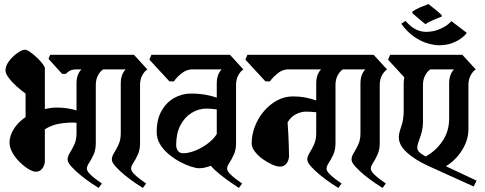

<svg xmlns="http://www.w3.org/2000/svg" viewBox="-20 -909 2392 946"><path d="M488 -567Q473 -557 462.5 -537Q452 -517 452 -490V-203Q452 -171 441 -147Q430 -123 419 -106.5Q408 -90 408 -78Q408 -67 421.5 -53Q435 -39 452.5 -26Q470 -13 482 -5L466 17Q454 10 429 -7Q404 -24 377.5 -45.5Q351 -67 332 -88Q313 -109 313 -123Q313 -138 324 -155.5Q335 -173 346 -196.5Q357 -220 357 -252V-304Q351 -305 345 -305Q339 -305 334 -305Q302 -305 267.5 -298.5Q233 -292 201 -272V-116Q201 -96 189 -79.5Q177 -63 157 -63Q142 -63 120.5 -76Q99 -89 77.5 -110Q56 -131 41.5 -156.5Q27 -182 27 -207Q27 -240 48 -273.5Q69 -307 106 -332V-448Q86 -462 62.5 -483Q39 -504 23 -525.5Q7 -547 7 -561Q7 -585 25 -608.5Q43 -632 66 -648Q89 -664 103 -664Q112 -664 128 -653Q144 -642 161 -626Q178 -610 189.5 -595Q201 -580 201 -573V-372Q215 -375 229.5 -377Q244 -379 259 -379Q286 -379 310 -375.5Q334 -372 357 -365V-497Q357 -543 381 -567H350Q334 -566 322.5 -559.5Q311 -553 305 -545H286L219 -619L227 -639H422Z M670 -203Q670 -171 659 -147Q648 -123 637 -106.5Q626 -90 626 -78Q626 -67 639.5 -53Q653 -39 670.5 -26Q688 -13 700 -5L684 17Q672 10 647 -7Q622 -24 595.5 -45.5Q569 -67 550 -88Q531 -109 531 -123Q531 -138 542 -155.5Q553 -173 564 -196.5Q575 -220 575 -252V-497Q575 -543 599 -567H401L379 -639H640L706 -567Q691 -557 680.5 -537Q670 -517 670 -490Z M1048 -497Q1048 -543 1072 -567H923Q898 -566 874 -547Q850 -528 837 -508H815L716 -615L726 -639H1113L1179 -567Q1164 -557 1153.5 -537Q1143 -517 1143 -490V-203Q1143 -171 1132 -147Q1121 -123 1110 -106.5Q1099 -90 1099 -78Q1099 -67 1112.5 -53Q1126 -39 1143.5 -26Q1161 -13 1173 -5L1157 17Q1145 9 1118.5 -9Q1092 -27 1064 -49.5Q1036 -72 1019 -92Q1005 -87 990 -83.5Q975 -80 961 -80Q947 -80 921.5 -88Q896 -96 867 -111.5Q838 -127 811.5 -149Q785 -171 768.5 -198.5Q752 -226 752 -258Q752 -320 775.5 -362Q799 -404 837.5 -426Q876 -448 921 -448Q960 -448 993 -442Q1026 -436 1048 -428ZM883 -154Q908 -154 939.5 -166Q971 -178 1000.5 -199.5Q1030 -221 1048 -248V-370Q1033 -372 1020.5 -373Q1008 -374 997 -374Q959 -374 924.5 -353Q890 -332 869 -292Q848 -252 848 -194Q848 -178 856.5 -166Q865 -154 883 -154Z M1633 -203Q1633 -171 1622 -147Q1611 -123 1600 -106.5Q1589 -90 1589 -78Q1589 -67 1602.5 -53Q1616 -39 1633.5 -26Q1651 -13 1663 -5L1647 17Q1635 10 1610 -7Q1585 -24 1558.5 -45.5Q1532 -67 1513 -88Q1494 -109 1494 -123Q1494 -138 1505 -155.5Q1516 -173 1527 -196.5Q1538 -220 1538 -252V-356Q1511 -359 1486 -359Q1465 -359 1439.5 -347Q1414 -335 1397 -306Q1399 -281 1400.5 -250Q1402 -219 1403 -190Q1404 -161 1404 -141Q1404 -120 1392 -104Q1380 -88 1360 -88Q1344 -88 1320.5 -98.5Q1297 -109 1274 -125.5Q1251 -142 1235.5 -162.5Q1220 -183 1220 -202Q1220 -244 1235.5 -285Q1251 -326 1279 -359.5Q1307 -393 1344 -413.5Q1381 -434 1423 -434Q1455 -434 1482.5 -429Q1510 -424 1538 -414V-497Q1538 -543 1562 -567H1394Q1369 -565 1346 -546Q1323 -527 1310 -508H1288L1189 -615L1199 -639H1603L1669 -567Q1654 -557 1643.5 -537Q1633 -517 1633 -490Z M1851 -203Q1851 -171 1840 -147Q1829 -123 1818 -106.5Q1807 -90 1807 -78Q1807 -67 1820.5 -53Q1834 -39 1851.5 -26Q1869 -13 1881 -5L1865 17Q1853 10 1828 -7Q1803 -24 1776.5 -45.5Q1750 -67 1731 -88Q1712 -109 1712 -123Q1712 -138 1723 -155.5Q1734 -173 1745 -196.5Q1756 -220 1756 -252V-497Q1756 -543 1780 -567H1582L1560 -639H1821L1887 -567Q1872 -557 1861.5 -537Q1851 -517 1851 -490Z M1969 -497Q1969 -513 1972 -528L1892 -615L1902 -639H2258L2324 -567Q2309 -557 2298.5 -537Q2288 -517 2288 -490V-273Q2288 -219 2256.5 -169Q2225 -119 2177 -90L2328 -19L2314 10L2089 -92Q2026 -121 1985.5 -157Q1945 -193 1945 -233Q1945 -252 1957 -285.5Q1969 -319 1969 -362ZM2036 -181Q2036 -171 2044 -161.5Q2052 -152 2077 -138Q2127 -165 2160 -213.5Q2193 -262 2193 -325V-497Q2193 -543 2217 -567H2100Q2085 -557 2074.5 -537Q2064 -517 2064 -490V-310Q2064 -280 2057 -255.5Q2050 -231 2043 -212.5Q2036 -194 2036 -181Z M2156 -827Q2139 -821 2115 -810.5Q2091 -800 2076 -790Q2059 -804 2042.5 -817.5Q2026 -831 2012 -844V-852Q2027 -863 2049.5 -872.5Q2072 -882 2091 -889Q2105 -878 2122.5 -864Q2140 -850 2156 -835ZM1978 -806Q2005 -775 2030 -763.5Q2055 -752 2080 -752Q2118 -752 2153 -768.5Q2188 -785 2204 -805L2280 -747Q2264 -724 2227.5 -705Q2191 -686 2144 -686Q2119 -686 2086.5 -695.5Q2054 -705 2020.5 -728Q1987 -751 1957 -792Z"/></svg>

Font: Jaini
Style: Regular
Weight: 400
Designer: Maithili Shingre, Girish Dalvi (Devanagari), Taresh Vohra (Latin)
Foundry: Ek Type
Version: Version 2.000; ttfautohint (v1.8.4.7-5d5b)